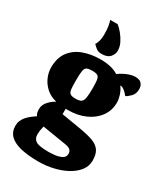

<svg xmlns="http://www.w3.org/2000/svg" viewBox="-217 -823 941 1083"><g transform="rotate(30 253.5 -281.5)"><path d="M217 166Q152 166 104 155Q56 144 30.5 119.5Q5 95 5 55Q5 37 11.5 21.5Q18 6 29.5 -7Q41 -20 55 -31Q69 -42 84 -52Q77 -61 75 -71.5Q73 -82 73 -92Q73 -121 94 -143.5Q115 -166 137 -177Q95 -187 68 -212Q41 -237 28 -268.5Q15 -300 15 -329Q15 -393 44.5 -432.5Q74 -472 124 -490.5Q174 -509 236 -509Q272 -509 301 -502Q330 -495 352 -481Q363 -490 380.5 -499.5Q398 -509 417.5 -515.5Q437 -522 454 -522Q482 -522 494.5 -508Q507 -494 507 -471Q507 -441 488.5 -422.5Q470 -404 458 -399L444 -415Q435 -424 425.5 -430.5Q416 -437 404 -437Q421 -413 428.5 -388.5Q436 -364 436 -343Q436 -293 408 -253.5Q380 -214 330.5 -191.5Q281 -169 217 -169H203V-134L323 -114Q378 -105 412.5 -93Q447 -81 464 -58Q481 -35 481 8Q481 45 458.5 74Q436 103 398.5 123.5Q361 144 314 155Q267 166 217 166ZM240 90Q256 90 280.5 87.5Q305 85 324.5 75Q344 65 344 43Q344 28 334.5 18.5Q325 9 299 5L145 -20Q142 -9 139.5 6Q137 21 137 37Q137 64 158 77Q179 90 240 90ZM221 -246Q246 -246 257.5 -253Q269 -260 273 -281Q277 -302 277 -343Q277 -378 274.5 -397Q272 -416 262 -423Q252 -430 227 -430Q203 -430 191.5 -424.5Q180 -419 176.5 -399.5Q173 -380 173 -337Q173 -300 175 -280.5Q177 -261 187 -253.5Q197 -246 221 -246ZM223 -538Q201 -538 188 -548Q175 -558 164 -570Q172 -579 177 -598Q182 -617 182 -637Q182 -674 178.5 -693.5Q175 -713 170 -729H218Q235 -716 252.5 -694.5Q270 -673 282 -648.5Q294 -624 294 -599Q294 -576 277 -557Q260 -538 223 -538Z"/></g></svg>

Font: Faustina Light ExtraBold
Style: Regular
Weight: 800
Version: Version 1.200